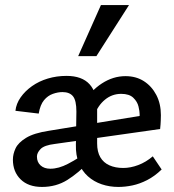

<svg xmlns="http://www.w3.org/2000/svg" viewBox="-20 -729 686 759"><path d="M448 10Q413 10 382 -0.5Q351 -11 327.5 -32Q304 -53 291.5 -84.5Q279 -116 280 -157L282 -288Q282 -332 268.5 -348.5Q255 -365 227 -365Q209 -365 189 -358Q169 -351 154 -333Q139 -315 133 -280L41 -291Q44 -319 61.5 -344Q79 -369 106.5 -388.5Q134 -408 169 -418.5Q204 -429 243 -429Q304 -429 334 -396Q364 -363 364 -302V-162Q364 -129 376.5 -107.5Q389 -86 412.5 -75.5Q436 -65 467 -65Q496 -65 526.5 -76.5Q557 -88 584 -111L619 -59Q591 -32 561.5 -17Q532 -2 503.5 4Q475 10 448 10ZM146 10Q92 10 61.5 -20Q31 -50 31 -98Q31 -120 41.5 -142.5Q52 -165 83 -184Q114 -203 173 -212L602 -282L613 -219L197 -160Q155 -155 140.5 -140Q126 -125 126 -110Q126 -88 140.5 -75Q155 -62 179 -62Q212 -62 249 -81.5Q286 -101 330 -131L335 -92Q290 -45 246 -17.5Q202 10 146 10ZM532 -219V-278Q532 -289 527.5 -308Q523 -327 507 -342.5Q491 -358 459 -358Q423 -358 395 -335Q367 -312 353 -273L310 -321Q338 -370 382.5 -399Q427 -428 476 -428Q518 -428 549 -408Q580 -388 598 -353.5Q616 -319 616 -274Q616 -269 615.5 -253Q615 -237 613 -219ZM289 -507 379 -709H490L361 -507Z"/></svg>

Font: Ysabeau Office SemiBold
Style: Regular
Weight: 600
Designer: Christian Thalmann (Catharsis Fonts)
Version: Version 2.001;gftools[0.9.30]; featfreeze: tnum,lnum,ss02